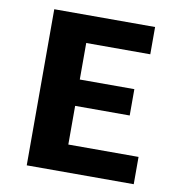

<svg xmlns="http://www.w3.org/2000/svg" viewBox="-76 -727 741 797"><g transform="rotate(10 294.5 -329.0)"><path d="M540 -115V0H89V-658H514V-543H244V-389H474V-278H244V-115Z"/></g></svg>

Font: Ysabeau Ultrabold
Style: Regular
Weight: 800
Designer: Christian Thalmann (Catharsis Fonts)
Version: Version 0.003